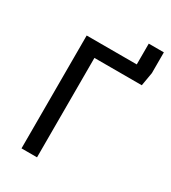

<svg xmlns="http://www.w3.org/2000/svg" viewBox="-197 -916 903 1015"><g transform="rotate(30 254.0 -408.0)"><path d="M405.8 -815.9H498V-689L483.9 -606.9H194.8V0H100.1V-689H405.8Z"/></g></svg>

Font: FiraGO
Style: Regular
Weight: 400
Designer: bBox Type
Foundry: bBox Type GmbH
Version: Version 1.001;PS 001.001;hotconv 1.0.88;makeotf.lib2.5.64775